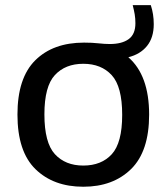

<svg xmlns="http://www.w3.org/2000/svg" viewBox="-20 -718 649 748"><path d="M304.5 9.5Q188.5 9.5 118.2 -59Q48 -127.5 48 -271.5Q48 -414.5 117.5 -483.2Q187 -552 307.5 -552Q339 -552 363.8 -549.2Q388.5 -546.5 407.5 -546.5Q455 -546.5 481.2 -565.5Q507.5 -584.5 507.5 -627.5Q507.5 -646 504.8 -662.2Q502 -678.5 497 -698H567.5Q579 -663 579 -624Q579 -571.5 552.8 -539Q526.5 -506.5 480 -495Q561 -424.5 561 -271.5Q561 -128.5 490.8 -59.5Q420.5 9.5 304.5 9.5ZM304.5 -73Q375 -73 415.5 -117.2Q456 -161.5 456 -270.5Q456 -381 415.2 -425.2Q374.5 -469.5 304.5 -469.5Q234.5 -469.5 193.8 -425.5Q153 -381.5 153 -272.5Q153 -162 193.8 -117.5Q234.5 -73 304.5 -73Z"/></svg>

Font: Encode Sans Semi Expanded Medium
Style: Regular
Weight: 500
Width: 6
Designer: Multiple Designers
Foundry: Impallari Type
Version: Version 3.000; ttfautohint (v1.8.3) -l 8 -r 50 -G 200 -x 14 